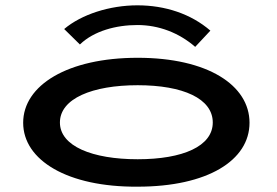

<svg xmlns="http://www.w3.org/2000/svg" viewBox="-20 -693 1040 721"><path d="M280 -526C333 -577 416 -599 496 -599C576 -599 652 -570 713 -517L770 -578C697 -641 600 -673 496 -673C392 -673 286 -639 221 -584ZM497 8C760 8 917 -91 917 -232C917 -373 760 -476 497 -476C234 -476 67 -373 67 -232C67 -91 234 10 497 8ZM497 -95C327 -95 205 -144 205 -233C205 -323 327 -373 497 -373C667 -373 779 -323 779 -233C779 -144 667 -95 497 -95Z"/></svg>

Font: Inconsolata UltraExpanded
Style: Bold
Weight: 700
Width: 9
Monospace: yes
Designer: Raph Levien, Cyreal, Brenton Simpson
Foundry: Raph Levien, Cyreal, Google
Version: Version 3.100